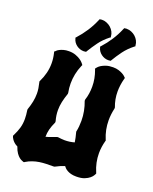

<svg xmlns="http://www.w3.org/2000/svg" viewBox="-176 -1045 934 1172"><g transform="rotate(20 291.5 -459.0)"><path d="M259.8 -647.9 256.8 -642.1Q243.2 -610.4 237.1 -579.8Q231 -549.3 231 -519Q231 -489.7 236.8 -460V-453.1Q225.6 -420.9 219.7 -393.6Q213.9 -366.2 213.9 -339.8Q213.9 -322.8 216.3 -305.7Q218.8 -288.6 224.1 -270V-262.2Q210.4 -232.9 204.3 -209Q198.2 -185.1 198.2 -160.2Q213.9 -164.1 228.5 -169.7Q243.2 -175.3 262.2 -182.1L270 -184.1Q282.2 -182.6 293.2 -181.4Q304.2 -180.2 314.9 -180.2Q347.7 -180.2 377.9 -189Q375.5 -203.1 372.6 -218Q369.6 -232.9 365.2 -248L363.8 -253.9Q367.7 -272 369.4 -289.8Q371.1 -307.6 371.1 -326.2Q371.1 -357.9 365.2 -388.4Q359.4 -418.9 348.1 -448.2V-456.1Q355.5 -478.5 358.6 -500.5Q361.8 -522.5 361.8 -544.9Q361.8 -570.8 357.2 -596.2Q352.5 -621.6 342.8 -647.9L339.8 -653.8L344.2 -660.2Q344.7 -660.6 350.1 -667Q355.5 -673.3 367.2 -680.7Q378.9 -688 397.2 -694.1Q415.5 -700.2 441.9 -700.2Q462.4 -700.2 477.8 -695.3Q493.2 -690.4 503.9 -684.6Q514.6 -678.7 520 -673.6Q525.4 -668.5 525.9 -668L530.8 -663.1L528.8 -655.8Q517.1 -612.3 517.1 -570.8Q517.1 -520 535.2 -473.1V-465.8Q525.9 -425.3 525.9 -387.2Q525.9 -325.7 549.8 -269L551.8 -265.1L550.8 -261.2Q539.1 -218.8 539.1 -178.2Q539.1 -147.9 545.2 -118.7Q551.3 -89.4 564 -60.1L565.9 -56.2L564 -50.8Q563.5 -50.3 558.8 -41.7Q554.2 -33.2 542.2 -22.9Q530.3 -12.7 509.8 -4.4Q489.3 3.9 457 3.9Q437 3.9 422.6 0Q408.2 -3.9 397.9 -9.8Q387.7 -15.6 381.6 -22Q375.5 -28.3 372.1 -33.2Q356.9 -28.3 342.5 -22.2Q328.1 -16.1 313 -7.8L307.1 -6.8Q282.2 -6.8 259.5 -6.1Q236.8 -5.4 215.6 -2.2Q194.3 1 173.6 8.1Q152.8 15.1 131.8 27.8L127.9 30.8L123 29.8Q120.1 28.3 112.5 25.6Q105 22.9 95.5 15.4Q85.9 7.8 75.7 -6.6Q65.4 -21 57.1 -45.9Q43.5 -52.2 34.7 -60.3Q25.9 -68.4 20.8 -75.7Q15.6 -83 13.4 -88.1Q11.2 -93.3 11.2 -94.2L9.8 -99.1L12.2 -103Q27.8 -134.3 35.4 -160.9Q43 -187.5 43 -219.2Q43 -231.9 41.7 -245.6Q40.5 -259.3 38.1 -274.9V-280.8Q48.3 -310.1 53.7 -336.4Q59.1 -362.8 59.1 -389.2Q59.1 -406.2 56.4 -423.8Q53.7 -441.4 48.8 -460.9L47.9 -464.8L49.8 -469.2Q64.9 -500 72.5 -530.8Q80.1 -561.5 80.1 -594.2Q80.1 -626 71.8 -660.2L69.8 -667L75.2 -670.9Q75.7 -671.4 80.6 -676.3Q85.4 -681.2 95.2 -686.3Q105 -691.4 119.9 -695.8Q134.8 -700.2 154.8 -700.2Q180.2 -700.2 199.2 -693.1Q218.3 -686 230.7 -677.5Q243.2 -668.9 249.3 -661.6Q255.4 -654.3 255.9 -653.8ZM365.2 -866.2 359.9 -863.3Q323.2 -834.5 299.8 -802.2Q276.4 -770 255.9 -736.3L253.9 -732.4L248 -731.4Q245.6 -731.4 243.2 -731Q240.7 -730.5 238.3 -730.5Q225.6 -730.5 213.6 -734.6Q201.7 -738.8 191.9 -746.1Q182.1 -753.4 175 -763.4Q168 -773.4 165 -785.6L163.1 -791.5L167 -795.4Q196.3 -827.6 220.2 -864.3Q244.1 -900.9 261.2 -942.4L264.2 -948.2H270Q272.5 -949.2 274.7 -949.2Q276.9 -949.2 279.3 -949.2Q295.4 -949.2 310.3 -943.1Q325.2 -937 336.9 -926.5Q348.6 -916 356 -902.1Q363.3 -888.2 364.3 -872.6ZM524.9 -866.2 520 -863.3Q483.4 -834.5 459.7 -802.2Q436 -770 416 -736.3L414.1 -732.4L408.2 -731.4Q405.8 -731.4 403.1 -731Q400.4 -730.5 397.9 -730.5Q385.3 -730.5 373.5 -734.6Q361.8 -738.8 352.1 -746.1Q342.3 -753.4 335.2 -763.4Q328.1 -773.4 325.2 -785.6L323.2 -791.5L327.1 -795.4Q356.4 -827.6 380.1 -864.3Q403.8 -900.9 420.9 -942.4L424.3 -948.2H430.2Q432.6 -949.2 434.6 -949.2Q436.5 -949.2 439 -949.2Q455.1 -949.2 470 -943.1Q484.9 -937 496.6 -926.5Q508.3 -916 515.6 -902.1Q522.9 -888.2 523.9 -872.6Z"/></g></svg>

Font: Hanalei Fill
Style: Regular
Weight: 400
Version: Version 1.000